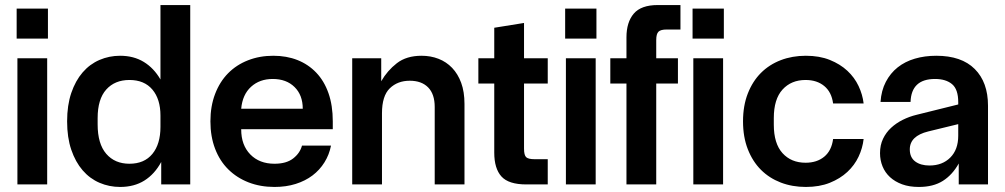

<svg xmlns="http://www.w3.org/2000/svg" viewBox="-20 -731 3982 761"><path d="M49 -500H167V0H49ZM170 -578V-697H46V-578Z M456 10Q413 10 374.5 -6.5Q336 -23 307.5 -56Q279 -89 262.5 -137.5Q246 -186 246 -250Q246 -314 262.5 -362.5Q279 -411 307.5 -444Q336 -477 374.5 -493.5Q413 -510 456 -510Q510 -510 550 -485.5Q590 -461 616 -416V-711H734V0H619V-89Q593 -41 552.5 -15.5Q512 10 456 10ZM367 -238Q367 -161 401 -121.5Q435 -82 493 -82Q552 -82 584 -121Q616 -160 616 -228V-273Q616 -338 584 -376Q552 -414 493 -414Q435 -414 401 -376Q367 -338 367 -263Z M1068 10Q1012 10 965.5 -8Q919 -26 885 -59.5Q851 -93 832.5 -141.5Q814 -190 814 -250Q814 -310 832.5 -358.5Q851 -407 884 -440.5Q917 -474 963 -492Q1009 -510 1063 -510Q1116 -510 1159 -493Q1202 -476 1233.5 -443Q1265 -410 1282 -361.5Q1299 -313 1299 -250V-219H936V-218Q936 -156 972 -119Q1008 -82 1068 -82Q1115 -82 1142 -103Q1169 -124 1177 -154H1292Q1285 -118 1266 -87.5Q1247 -57 1218.5 -35.5Q1190 -14 1152 -2Q1114 10 1068 10ZM1180 -300Q1180 -354 1147.5 -386Q1115 -418 1061 -418Q1009 -418 975 -387Q941 -356 936 -300Z M1376 -500H1491V-409Q1515 -451 1553 -480.5Q1591 -510 1651 -510Q1687 -510 1718 -498Q1749 -486 1772 -462Q1795 -438 1808 -402.5Q1821 -367 1821 -319V0H1703V-307Q1703 -358 1677 -384.5Q1651 -411 1604 -411Q1556 -411 1525 -381Q1494 -351 1494 -282V0H1376Z M2066 0Q1996 0 1967.5 -31.5Q1939 -63 1939 -126V-400H1876V-500H1939V-621L2057 -640V-500H2151V-400H2057V-142Q2057 -116 2065.5 -108Q2074 -100 2099 -100H2151V0Z M2223 -500H2341V0H2223ZM2344 -578V-697H2220V-578Z M2463 -583Q2463 -643 2492 -677Q2521 -711 2587 -711H2677V-614H2622Q2599 -614 2590 -605.5Q2581 -597 2581 -572V-500H2667V-400H2581V0H2463V-400H2399V-500H2463Z M2728 -500H2846V0H2728ZM2849 -578V-697H2725V-578Z M3174 10Q3120 10 3074.5 -7.5Q3029 -25 2996 -58Q2963 -91 2944 -139.5Q2925 -188 2925 -250Q2925 -312 2944 -360.5Q2963 -409 2996 -442Q3029 -475 3074.5 -492.5Q3120 -510 3174 -510Q3228 -510 3269 -493.5Q3310 -477 3338.5 -450.5Q3367 -424 3383 -390Q3399 -356 3403 -321H3282Q3276 -366 3247 -390Q3218 -414 3173 -414Q3116 -414 3081.5 -376Q3047 -338 3047 -263V-237Q3047 -162 3081.5 -124Q3116 -86 3173 -86Q3218 -86 3247 -110Q3276 -134 3282 -180H3403Q3399 -144 3383 -110Q3367 -76 3338.5 -49.5Q3310 -23 3269 -6.5Q3228 10 3174 10Z M3622 10Q3584 10 3555.5 -0.5Q3527 -11 3507.5 -29Q3488 -47 3478 -71.5Q3468 -96 3468 -124Q3468 -156 3480 -181Q3492 -206 3512 -224.5Q3532 -243 3558 -256Q3584 -269 3613 -276L3778 -317V-326Q3778 -377 3753.5 -397.5Q3729 -418 3686 -418Q3592 -418 3589 -327H3470Q3473 -372 3491 -406.5Q3509 -441 3538 -464Q3567 -487 3606 -498.5Q3645 -510 3691 -510Q3791 -510 3843.5 -457.5Q3896 -405 3896 -312V0H3780V-83Q3755 -38 3717 -14Q3679 10 3622 10ZM3586 -139Q3586 -107 3607.5 -91Q3629 -75 3664 -75Q3715 -75 3746.5 -106.5Q3778 -138 3778 -193V-239L3659 -210Q3586 -192 3586 -139Z"/></svg>

Font: CyStack Display SemiBold
Style: Regular
Weight: 600
Designer: Weizhong Zhang
Foundry: 本地遙控
Version: Version 1.000;Glyphs 3.1.2 (3151)